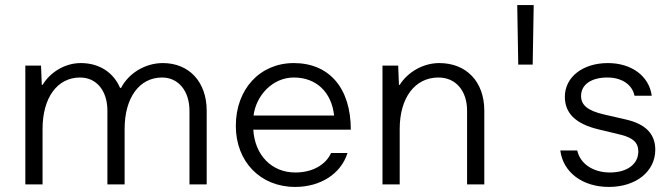

<svg xmlns="http://www.w3.org/2000/svg" viewBox="-20 -728 2652 758"><path d="M623 -479C553 -479 488 -439 458 -381H454C428 -442 372 -479 299 -479C238 -479 180 -445 148 -393H145L142 -469H80V0H148V-219C148 -342 206 -422 296 -422C361 -422 404 -370 404 -291V0H472V-219C472 -342 530 -422 620 -422C684 -422 728 -369 728 -291V0H796V-291C796 -404 727 -479 623 -479Z M1146 -47C1052 -47 986 -116 980 -216H1365C1365 -380 1280 -479 1140 -479C1006 -479 911 -376 911 -231C911 -90 1008 10 1145 10C1246 10 1326 -42 1352 -124H1287C1266 -77 1213 -47 1146 -47ZM1140 -422C1229 -422 1289 -364 1299 -272H981C991 -351 1056 -422 1140 -422Z M1714 -479C1652 -479 1591 -445 1558 -393H1555L1552 -469H1490V0H1558V-219C1558 -342 1618 -422 1711 -422C1779 -422 1824 -370 1824 -291V0H1892V-291C1892 -405 1822 -479 1714 -479Z M2083 -473 2087 -708H2022L2026 -473Z M2384 10C2491 10 2567 -51 2567 -137C2567 -198 2530 -238 2452 -256L2365 -276C2299 -291 2274 -314 2274 -349C2274 -394 2314 -422 2378 -422C2435 -422 2476 -394 2485 -350H2553C2543 -427 2474 -479 2380 -479C2281 -479 2210 -424 2210 -346C2210 -282 2251 -239 2344 -217L2431 -196C2479 -184 2500 -165 2500 -130C2500 -80 2456 -47 2388 -47C2321 -47 2270 -82 2259 -134H2192C2203 -48 2279 10 2384 10Z"/></svg>

Font: UULA Sans
Style: Regular
Weight: 400
Designer: Mohamed Gaber, Laura Garcia Mut
Foundry: Kief Type Foundry
Version: Version 3.006;hotconv 1.0.109;makeotfexe 2.5.65596